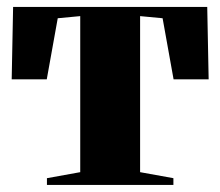

<svg xmlns="http://www.w3.org/2000/svg" viewBox="-20 -522 622 542"><path d="M112.5 0V-19L206.5 -36V-476.5L143 -470.5L112 -298H13L17 -502.5H565L569 -298H470L439 -470.5L375.5 -476.5V-36L469.5 -19V0Z"/></svg>

Font: Merriweather 144pt Black
Style: Regular
Weight: 900
Version: Version 2.100